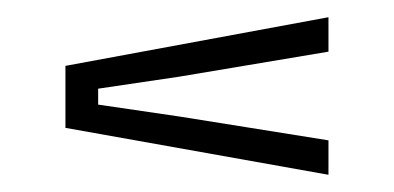

<svg xmlns="http://www.w3.org/2000/svg" viewBox="-20 -511 458 223"><path d="M361.5 -308V-348L189.5 -375.5L94 -389.5V-408L188.5 -422L361.5 -451V-491L56 -434.5V-362.5Z"/></svg>

Font: Big Shoulders Stencil Display Light
Style: Regular
Weight: 300
Designer: Patric King
Foundry: XO Type Co
Version: Version 1.000